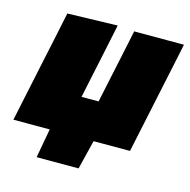

<svg xmlns="http://www.w3.org/2000/svg" viewBox="-114 -603 819 827"><g transform="rotate(15 295.0 -189.0)"><path d="M-18 0Q-7 -51.5 3.2 -100.5Q13.5 -149.5 27 -213L37.5 -263Q49.5 -318.5 58 -359.2Q66.5 -400 73.8 -434Q81 -468 88 -502L311 -508Q303.5 -472.5 296.2 -437.5Q289 -402.5 280.2 -361Q271.5 -319.5 259.5 -263.5L249 -213.5Q244 -190.5 240 -171H316Q320.5 -191.5 325 -213L335.5 -263Q347.5 -318.5 356 -359.2Q364.5 -400 371.8 -434Q379 -468 386 -502H608Q601 -468 593.8 -434Q586.5 -400 578 -359.2Q569.5 -318.5 557.5 -263L547 -213Q533.5 -149.5 523.2 -100.5Q513 -51.5 502 0H339.5Q331.5 33 323.5 65Q315.5 97 307.5 130H120.5Q126.5 97.5 132.2 64.8Q138 32 144 0Z"/></g></svg>

Font: Commissioner Black
Style: Italic
Weight: 900
Italic angle: -12°
Designer: Kostas Bartsokas
Foundry: Kostas Bartsokas
Version: Version 1.000; ttfautohint (v1.8.3)